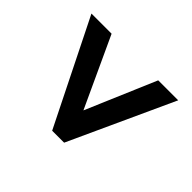

<svg xmlns="http://www.w3.org/2000/svg" viewBox="-129 -758 795 795"><g transform="rotate(-45 268.0 -361.0)"><path d="M496 -107 38 -317V-387L496 -615V-497L189 -355L496 -224Z"/></g></svg>

Font: Noto Sans SemiCondensed
Style: Bold
Weight: 700
Width: 4
Designer: Monotype Design Team
Foundry: Monotype Imaging Inc.
Version: Version 2.013; ttfautohint (v1.8.4.7-5d5b)